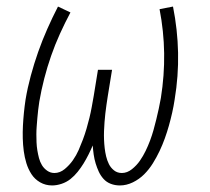

<svg xmlns="http://www.w3.org/2000/svg" viewBox="-20 -558 640 586"><path d="M139 8Q119 8 102.5 -1.5Q86 -11 76 -26.5Q66 -42 60.5 -60Q55 -78 52.5 -97Q50 -116 49.5 -135.5Q49 -155 50 -174.5Q51 -194 53 -214Q55 -234 58 -254Q64 -290 74 -327Q84 -364 96.5 -399.5Q109 -435 124.5 -470Q140 -505 157 -538L195 -520Q178 -488 163 -455Q148 -422 136 -387.5Q124 -353 115 -318Q106 -283 100 -248Q98 -235 96.5 -222.5Q95 -210 94 -197.5Q93 -185 92 -172.5Q91 -160 91 -148Q91 -136 91.5 -123.5Q92 -111 94 -99Q96 -87 99 -75.5Q102 -64 108 -54Q114 -44 124 -37Q134 -30 146 -30Q163 -30 177.5 -42Q192 -54 202.5 -69Q213 -84 220 -100Q227 -116 233 -132Q239 -148 244 -165Q249 -182 253 -198.5Q257 -215 260 -231.5Q263 -248 266 -265L279 -345H322L309 -265Q307 -252 305 -238.5Q303 -225 301.5 -211.5Q300 -198 299 -185Q298 -172 297.5 -158.5Q297 -145 297.5 -132Q298 -119 299.5 -106Q301 -93 304 -80.5Q307 -68 312.5 -57Q318 -46 328 -38Q338 -30 352 -30Q368 -30 382.5 -41.5Q397 -53 407 -67.5Q417 -82 424.5 -97.5Q432 -113 438 -129Q444 -145 448.5 -161Q453 -177 457 -193.5Q461 -210 464.5 -226Q468 -242 471 -259Q482 -328 481 -395.5Q480 -463 467 -530L508 -538Q522 -468 523.5 -397Q525 -326 513 -254Q510 -234 505.5 -214Q501 -194 495.5 -174.5Q490 -155 483 -135.5Q476 -116 467 -97Q458 -78 446.5 -59.5Q435 -41 420 -26Q405 -11 385.5 -1.5Q366 8 346 8Q331 8 318 3Q305 -2 296 -12Q287 -22 281.5 -34Q276 -46 272 -59Q268 -72 266 -86Q264 -100 263 -114Q257 -100 250 -86Q243 -72 235 -59Q227 -46 217 -33.5Q207 -21 195 -11.5Q183 -2 168 3Q153 8 139 8Z"/></svg>

Font: Iosevka Slab XLtEx
Style: Italic
Weight: 200
Width: 7
Italic angle: -9°
Monospace: yes
Designer: Belleve Invis
Foundry: Belleve Invis
Version: Version 11.1.0; ttfautohint (v1.8.3)